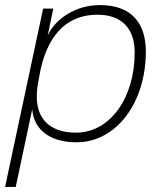

<svg xmlns="http://www.w3.org/2000/svg" viewBox="-54 -547 632 757"><path d="M8 190 73 -116C81 -27 153 14 248 14C403 14 521 -140 521 -344C521 -455 465 -527 340 -527C245 -527 165 -474 134 -407L156 -513H116L-34 190ZM98 -231 106 -273C141 -429 226 -489 330 -489C433 -489 477 -427 477 -340C477 -162 381 -24 245 -24C148 -24 66 -75 98 -231Z"/></svg>

Font: Nacelle UltraLight
Style: Italic
Weight: 200
Italic angle: -12°
Designer: Sora Sagano
Foundry: Sora Sagano
Version: Version 1.000;FEAKit 1.0